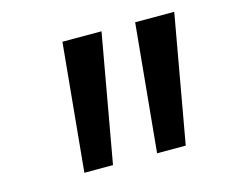

<svg xmlns="http://www.w3.org/2000/svg" viewBox="-69 -873 738 612"><g transform="rotate(-15 300.0 -567.0)"><path d="M140 -356.5 180.5 -778H309.5L234.5 -356.5ZM380 -356.5 420.5 -778H549.5L474.5 -356.5Z"/></g></svg>

Font: Spline Sans Mono SemiBold
Style: Italic
Weight: 600
Italic angle: -4°
Monospace: yes
Version: Version 1.004